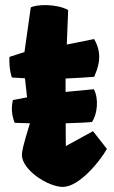

<svg xmlns="http://www.w3.org/2000/svg" viewBox="-20 -732 454 762"><path d="M66.9 -117.2C66.9 -58.1 169.9 9.8 229.5 9.8C293.5 9.8 376 -90.3 404.3 -141.1L349.1 -211.4L241.2 -152.3L240.7 -242.7C291.5 -244.1 328.1 -246.1 344.7 -247.6C366.7 -278.8 372.6 -340.3 352.5 -377.9L240.2 -367.2V-420.4C277.8 -421.9 324.2 -424.8 354 -427.2C364.3 -455.1 393.1 -509.8 353.5 -577.1L245.1 -555.2L250.5 -692.4C203.1 -717.8 125 -714.8 102.1 -702.6L77.1 -525.4L17.6 -506.3C16.1 -488.3 17.6 -450.7 27.3 -424.3L79.1 -421.4L87.4 -345.7L31.2 -335C23.9 -301.8 26.4 -276.4 38.1 -244.6C59.1 -243.7 79.1 -243.2 98.6 -242.7V-242.2C70.8 -152.8 66.9 -129.4 66.9 -117.2Z"/></svg>

Font: Fruktur
Style: Regular
Weight: 400
Designer: Viktoriya Grabowska
Foundry: Viktoriya Grabowska
Version: Version 1.002